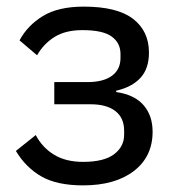

<svg xmlns="http://www.w3.org/2000/svg" viewBox="-20 -548 541 580"><path d="M231 12Q152 12 105 -15Q58 -42 28 -92L88 -140Q108 -102 143.5 -80.5Q179 -59 231 -59Q294 -59 324.5 -82Q355 -105 355 -141V-153Q355 -192 328.5 -212.5Q302 -233 254 -233H144V-300H244Q292 -300 318 -319Q344 -338 344 -373V-385Q344 -418 317.5 -437.5Q291 -457 229 -457Q178 -457 145 -436.5Q112 -416 92 -381L39 -426Q63 -471 109.5 -499.5Q156 -528 233 -528Q334 -528 382 -491Q430 -454 430 -389Q430 -341 404.5 -313Q379 -285 331 -274V-270Q386 -262 413.5 -230.5Q441 -199 441 -150Q441 -75 384.5 -31.5Q328 12 231 12Z"/></svg>

Font: IBM Plex Sans
Style: Regular
Weight: 400
Designer: Mike Abbink, Paul van der Laan, Pieter van Rosmalen
Foundry: Bold Monday
Version: Version 3.005